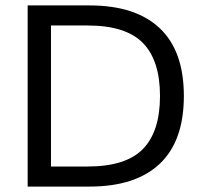

<svg xmlns="http://www.w3.org/2000/svg" viewBox="-20 -688 750 708"><path d="M658 -334Q658 -168 569 -84Q480 0 310 0H82V-668H310Q480 -668 569 -584Q658 -500 658 -334ZM570 -334Q570 -465 507 -529.5Q444 -594 303 -594H168V-74H303Q444 -74 507 -138.5Q570 -203 570 -334Z"/></svg>

Font: Celebes
Style: Regular
Weight: 400
Designer: Anugrah Pasau
Foundry: Lafontype
Version: Version 1.000; ttfautohint (v1.8.4)